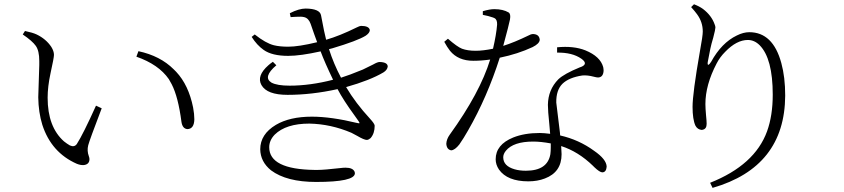

<svg xmlns="http://www.w3.org/2000/svg" viewBox="-20 -827 4040 919"><path d="M163.1 -361.3Q163.1 -371.1 168 -515.6Q168 -527.3 168 -535.2Q168 -584 151.4 -607.4Q134.8 -630.9 88.9 -662.1L99.6 -678.7Q136.7 -670.9 155.3 -662.1Q200.2 -640.6 225.6 -602.5Q238.3 -582 238.3 -564.5Q238.3 -550.8 221.7 -475.6Q208 -412.1 208 -359.4Q208 -219.7 286.1 -150.4Q300.8 -138.7 314.5 -130.9Q335.9 -121.1 347.7 -137.7Q377.9 -184.6 439.5 -321.3L466.8 -308.6Q408.2 -155.3 402.3 -131.8Q395.5 -105.5 405.3 -79.1Q408.2 -71.3 408.2 -65.4Q408.2 -41 382.8 -37.1Q367.2 -35.2 347.7 -43Q225.6 -96.7 182.6 -229.5Q164.1 -289.1 163.1 -361.3ZM788.1 -448.2Q739.3 -518.6 632.8 -555.7L642.6 -582Q747.1 -559.6 811.5 -495.1Q817.4 -489.3 823.2 -483.4Q882.8 -419.9 904.3 -312.5Q910.2 -281.2 910.2 -255.9Q909.2 -210 877 -209Q853.5 -210.9 848.6 -243.2Q833 -363.3 801.8 -423.8Q794.9 -437.5 788.1 -448.2Z M1371.1 -745.1 1367.2 -763.7Q1411.1 -786.1 1443.4 -786.1Q1510.7 -785.2 1516.6 -753.9Q1533.2 -665 1541 -636.7Q1605.5 -655.3 1686.5 -695.3Q1702.1 -703.1 1708 -703.1Q1746.1 -703.1 1750 -683.6Q1750 -682.6 1750 -681.6Q1749 -668.9 1730.5 -656.2Q1691.4 -631.8 1570.3 -595.7Q1561.5 -593.8 1554.7 -591.8Q1577.1 -521.5 1612.3 -455.1Q1650.4 -466.8 1716.8 -494.1Q1740.2 -504.9 1766.6 -518.6Q1787.1 -530.3 1796.9 -530.3Q1835 -529.3 1835.9 -508.8Q1834 -492.2 1815.4 -480.5Q1751 -442.4 1636.7 -410.2Q1681.6 -334 1751 -258.8Q1772.5 -235.4 1773.4 -225.6Q1773.4 -188.5 1753.9 -166Q1745.1 -158.2 1736.3 -157.2Q1722.7 -157.2 1689.5 -176.8Q1673.8 -185.5 1662.1 -191.4Q1563.5 -233.4 1460.9 -235.4Q1348.6 -235.4 1294.9 -182.6Q1268.6 -155.3 1268.6 -122.1Q1268.6 -16.6 1485.4 -13.7Q1493.2 -13.7 1501 -13.7Q1531.2 -13.7 1608.4 -22.5Q1623 -24.4 1633.8 -24.4Q1669.9 -24.4 1677.7 -3.9Q1678.7 0 1678.7 2.9Q1676.8 43.9 1493.2 43.9Q1351.6 43.9 1277.3 -11.7Q1226.6 -52.7 1225.6 -112.3Q1225.6 -184.6 1300.8 -229.5Q1367.2 -268.6 1472.7 -268.6Q1564.5 -268.6 1689.5 -238.3Q1700.2 -235.4 1701.2 -238.3Q1700.2 -241.2 1696.3 -247.1Q1691.4 -253.9 1677.7 -273.4Q1624 -346.7 1595.7 -400.4Q1471.7 -373 1356.4 -373Q1257.8 -373 1231.4 -419.9Q1207 -463.9 1264.6 -514.6Q1274.4 -523.4 1286.1 -531.2L1302.7 -514.6Q1236.3 -458 1279.3 -431.6Q1306.6 -417 1366.2 -417Q1464.8 -417 1574.2 -445.3Q1534.2 -528.3 1514.6 -581.1Q1418 -559.6 1359.4 -559.6Q1282.2 -559.6 1242.2 -587.9Q1210 -610.4 1184.6 -650.4L1199.2 -662.1Q1252 -620.1 1291 -610.4Q1319.3 -603.5 1359.4 -603.5Q1409.2 -603.5 1498 -625Q1493.2 -638.7 1483.4 -665Q1471.7 -697.3 1466.8 -712.9Q1457 -740.2 1435.5 -745.1Q1427.7 -747.1 1418 -747.1Q1399.4 -747.1 1371.1 -745.1Z M2291 -755.9V-773.4Q2324.2 -783.2 2345.7 -783.2Q2387.7 -783.2 2414.1 -767.6Q2425.8 -760.7 2420.9 -733.4Q2416 -708 2388.7 -607.4Q2441.4 -624 2509.8 -657.2Q2522.5 -664.1 2529.3 -664.1Q2557.6 -664.1 2562.5 -642.6Q2563.5 -638.7 2563.5 -636.7Q2562.5 -618.2 2529.3 -601.6Q2458 -568.4 2372.1 -550.8Q2311.5 -361.3 2220.7 -203.1Q2199.2 -165 2178.7 -135.7Q2157.2 -108.4 2139.6 -107.4Q2118.2 -111.3 2116.2 -138.7Q2117.2 -161.1 2132.8 -182.6Q2277.3 -382.8 2326.2 -542Q2285.2 -536.1 2245.1 -536.1Q2172.9 -536.1 2133.8 -584Q2120.1 -601.6 2106.4 -627L2124 -641.6Q2168.9 -602.5 2191.4 -593.8Q2217.8 -584 2256.8 -584Q2292 -584 2339.8 -593.8Q2355.5 -661.1 2359.4 -709Q2360.4 -733.4 2346.7 -740.2Q2342.8 -742.2 2339.8 -743.2Q2317.4 -751 2291 -755.9ZM2616.2 -121.1V-140.6Q2568.4 -149.4 2532.2 -149.4Q2437.5 -149.4 2401.4 -105.5Q2388.7 -89.8 2388.7 -74.2Q2388.7 -32.2 2443.4 -16.6Q2466.8 -9.8 2497.1 -9.8Q2600.6 -9.8 2614.3 -88.9Q2616.2 -103.5 2616.2 -121.1ZM2646.5 -575.2V-600.6Q2725.6 -608.4 2782.2 -585.9Q2853.5 -556.6 2867.2 -505.9Q2869.1 -496.1 2869.1 -488.3Q2867.2 -457 2842.8 -456.1Q2835.9 -456.1 2821.3 -460Q2792 -467.8 2767.6 -465.8Q2703.1 -456.1 2671.9 -425.8Q2641.6 -395.5 2642.6 -335.9Q2642.6 -334 2660.2 -191.4Q2660.2 -184.6 2661.1 -178.7Q2751 -158.2 2823.2 -105.5Q2882.8 -64.5 2883.8 -29.3Q2881.8 -2.9 2863.3 -2Q2850.6 -2 2824.2 -27.3Q2820.3 -31.2 2818.4 -33.2Q2748 -101.6 2666 -127.9Q2668 -98.6 2668 -88.9Q2668 -2.9 2587.9 27.3Q2552.7 41 2508.8 41Q2408.2 41 2368.2 -15.6Q2352.5 -39.1 2352.5 -64.5Q2352.5 -134.8 2436.5 -168.9Q2490.2 -190.4 2563.5 -190.4Q2583 -190.4 2613.3 -186.5Q2612.3 -201.2 2609.4 -231.4Q2602.5 -296.9 2602.5 -325.2Q2603.5 -397.5 2652.3 -447.3Q2679.7 -473.6 2755.9 -504.9Q2759.8 -505.9 2761.7 -506.8Q2794.9 -520.5 2766.6 -543Q2764.6 -544.9 2762.7 -545.9Q2719.7 -576.2 2646.5 -575.2Z M3343.8 -675.8Q3343.8 -721.7 3316.4 -758.8Q3306.6 -772.5 3288.1 -793L3301.8 -806.6Q3327.1 -796.9 3344.7 -784.2Q3385.7 -752.9 3400.4 -710.9Q3404.3 -702.1 3404.3 -695.3Q3404.3 -686.5 3393.6 -645.5Q3392.6 -641.6 3391.6 -638.7Q3379.9 -600.6 3368.2 -533.2Q3365.2 -517.6 3370.1 -516.6Q3376 -518.6 3383.8 -531.2Q3433.6 -622.1 3506.8 -657.2Q3538.1 -672.9 3566.4 -672.9Q3679.7 -672.9 3719.7 -525.4Q3738.3 -458 3738.3 -369.1Q3736.3 -27.3 3390.6 72.3L3378.9 47.9Q3592.8 -37.1 3651.4 -198.2Q3678.7 -273.4 3678.7 -374Q3678.7 -546.9 3616.2 -610.4Q3590.8 -635.7 3559.6 -635.7Q3505.9 -635.7 3451.2 -579.1Q3425.8 -553.7 3410.2 -523.4Q3356.4 -420.9 3356.4 -329.1Q3356.4 -308.6 3359.4 -275.4Q3362.3 -248 3362.3 -234.4Q3362.3 -210 3343.8 -206.1Q3340.8 -205.1 3338.9 -205.1Q3318.4 -207 3308.6 -225.6Q3294.9 -255.9 3294.9 -315.4Q3294.9 -379.9 3330.1 -581.1Q3343.8 -655.3 3343.8 -675.8Z"/></svg>

Font: GenYoMin JP Light
Style: Regular
Weight: 300
Version: Version 1.001;PS 1;hotconv 16.6.51;makeotf.lib2.5.65220 DEVE